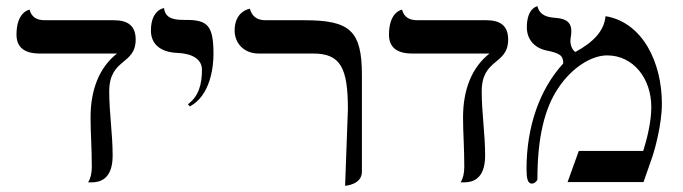

<svg xmlns="http://www.w3.org/2000/svg" viewBox="-20 -585 2195 617"><path d="M331 -291C331 -399 416 -375 416 -458C416 -502 391 -520 346 -520H124C97 -520 81 -531 75 -554C75 -554 33 -548 33 -474C33 -433 58 -413 108 -413H356C299 -368 271 -297 271 -207C271 -159 275 -112 275 -49C275 -28 271 -11 263 1H274C298 1 342 -6 342 -85C342 -155 331 -222 331 -291Z M590 -243C656 -278 666 -369 666 -411C666 -502 648 -521 578 -521C547 -521 512 -521 507 -559C507 -559 465 -554 465 -487C465 -443 496 -417 550 -415C599 -413 629 -394 629 -361C629 -315 619 -276 584 -250Z M1089 12C1089 12 1143 9 1143 -33V-344C1143 -487 1104 -520 958 -520H832C805 -520 789 -534 783 -557C783 -557 734 -550 734 -487C734 -446 764 -413 811 -413H986C1074 -413 1098 -368 1098 -234Z M1528 -291C1528 -399 1613 -375 1613 -458C1613 -502 1588 -520 1543 -520H1321C1294 -520 1278 -531 1272 -554C1272 -554 1230 -548 1230 -474C1230 -433 1255 -413 1305 -413H1553C1496 -368 1468 -297 1468 -207C1468 -159 1472 -112 1472 -49C1472 -28 1468 -11 1460 1H1471C1495 1 1539 -6 1539 -85C1539 -155 1528 -222 1528 -291Z M1926 -533C1921 -483 1884 -448 1829 -418C1819 -424 1813 -440 1813 -453C1813 -466 1816 -468 1816 -485C1816 -522 1786 -526 1761 -528C1741 -530 1715 -534 1707 -565C1707 -565 1673 -560 1673 -497C1673 -462 1694 -432 1735 -423C1779 -414 1790 -407 1790 -381C1714 -298 1672 -178 1672 -42C1672 -14 1675 5 1689 5C1698 5 1707 -4 1707 -9C1707 -143 1730 -237 1774 -302C1817 -367 1880 -407 1931 -407C2015 -407 2073 -333 2073 -241C2073 -191 2058 -135 2047 -100H1840L1804 0H2048L2077 -83C2084 -104 2107 -185 2107 -252C2107 -383 2046 -513 1926 -533Z"/></svg>

Font: Libertinus Math
Style: Regular
Weight: 400
Designer: Philipp H. Poll, Khaled Hosny
Foundry: Caleb Maclennan
Version: Version 7.050;RELEASE